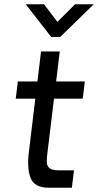

<svg xmlns="http://www.w3.org/2000/svg" viewBox="-20 -883 461 903"><path d="M221 -709 101 -863H187L250 -780L333 -863H421L263 -709ZM64 -500H156L173 -641H261L244 -500H379L369 -419H234L203 -164Q200 -141 200 -122Q200 -103 212.5 -92.5Q225 -82 257 -82H328L318 0H210Q142 0 124 -46Q106 -92 116 -170L146 -419H54Z"/></svg>

Font: Haskoy Medium
Style: Italic
Weight: 500
Designer: Ertekin Erdin
Foundry: Ertekin Erdin
Version: Version 2.000; ttfautohint (v1.8.4.7-5d5b)